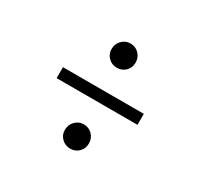

<svg xmlns="http://www.w3.org/2000/svg" viewBox="-105 -683 761 728"><g transform="rotate(30 275.0 -319.0)"><path d="M275 -549Q298 -549 313 -533.5Q328 -518 328 -495Q328 -473 313 -458Q298 -443 275 -443Q254 -443 238.5 -458Q223 -473 223 -495Q223 -518 238.5 -533.5Q254 -549 275 -549ZM98 -295V-343H452V-295ZM275 -195Q298 -195 313 -179.5Q328 -164 328 -141Q328 -119 313 -104Q298 -89 275 -89Q254 -89 238.5 -104Q223 -119 223 -141Q223 -164 238.5 -179.5Q254 -195 275 -195Z"/></g></svg>

Font: Gilda Display
Style: Regular
Weight: 400
Designer: Eduardo Rodriguez Tunni
Foundry: Eduardo Rodriguez Tunni
Version: Version 1.002; ttfautohint (v1.8.4.7-5d5b);gftools[0.9.22]